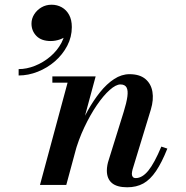

<svg xmlns="http://www.w3.org/2000/svg" viewBox="-20 -784 787 814"><path d="M519.5 10Q475.5 10 454.2 -8.2Q433 -26.5 433 -61Q433 -71.5 435.2 -83.8Q437.5 -96 440.5 -104.5L504.5 -310Q516.5 -348.5 520 -374.5Q523.5 -400.5 516.5 -413.2Q509.5 -426 490.5 -426Q471.5 -426 445 -402.5Q418.5 -379 390.5 -338Q362.5 -297 337.5 -244.2Q312.5 -191.5 296.5 -133H278.5Q290.5 -177 309 -224Q327.5 -271 351.8 -314.5Q376 -358 404.2 -393.2Q432.5 -428.5 464 -449Q495.5 -469.5 529 -469.5Q572 -469.5 596.2 -449.2Q620.5 -429 626.2 -395Q632 -361 619.5 -319.5L542 -65.5Q541 -61.5 540 -56.2Q539 -51 539 -47Q539 -39 543 -34Q547 -29 555.5 -29Q583 -29 608.8 -60.5Q634.5 -92 664 -162.5L689.5 -154Q666 -95 641.5 -58.8Q617 -22.5 587.8 -6.2Q558.5 10 519.5 10ZM149.5 0 266.5 -433.5H202V-460H385.5L261 0ZM59 -464V-491Q93 -491 128.2 -505Q163.5 -519 193.2 -544.2Q223 -569.5 240.5 -602.5Q258 -635.5 257 -673.5H283Q283 -653 269.2 -638.8Q255.5 -624.5 235.2 -617.2Q215 -610 195.5 -610Q155.5 -610 134.5 -631.5Q113.5 -653 113.5 -684Q113.5 -705 125 -723.2Q136.5 -741.5 155.8 -752.8Q175 -764 198.5 -764Q222.5 -764 242 -753Q261.5 -742 273 -721Q284.5 -700 284.5 -669Q284.5 -627 265 -589.8Q245.5 -552.5 213 -524.2Q180.5 -496 140.2 -480Q100 -464 59 -464Z"/></svg>

Font: Bodoni Moda 9pt SemiBold
Style: Italic
Weight: 600
Italic angle: -13°
Designer: Owen Earl
Foundry: indestructible type
Version: Version 2.004